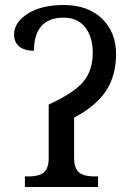

<svg xmlns="http://www.w3.org/2000/svg" viewBox="-20 -744 534 764"><path d="M274.9 -275.9V-113.8Q274.9 -78.1 292.2 -60.1Q309.6 -42 356.9 -42H370.1V0H79.1V-42H91.8Q138.7 -42 156.2 -59.6Q173.8 -77.1 173.8 -113.8V-328.1Q275.9 -375 312.5 -419.9Q349.1 -464.8 349.1 -534.2Q349.1 -597.2 318.8 -635.5Q288.6 -673.8 232.9 -673.8Q174.8 -673.8 145 -640.6Q115.2 -607.4 115.2 -542Q78.6 -542 57.4 -558.3Q36.1 -574.7 36.1 -606.9Q36.1 -655.3 90.6 -689.7Q145 -724.1 232.9 -724.1Q329.6 -724.1 385.7 -669.9Q441.9 -615.7 441.9 -528.8Q441.9 -444.3 402.6 -383.5Q363.3 -322.8 274.9 -275.9Z"/></svg>

Font: Droid Serif
Style: Regular
Weight: 400
Designer: Monotype Design team
Foundry: Monotype Imaging Inc.
Version: Version 1.03